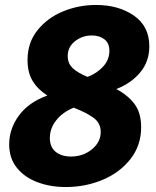

<svg xmlns="http://www.w3.org/2000/svg" viewBox="-20 -741 630 774"><path d="M549 -228Q549 -155 506 -100Q463 -45 393.5 -16Q324 13 245 13Q183 13 131 -6.5Q79 -26 48 -64.5Q17 -103 17 -159Q17 -222 56.5 -275.5Q96 -329 171 -356Q133 -380 112 -414Q91 -448 91 -499Q91 -569 131 -619Q171 -669 234 -695Q297 -721 367 -721Q458 -721 520 -678Q582 -635 582 -554Q582 -494 546 -450Q510 -406 449 -382Q496 -357 522.5 -321.5Q549 -286 549 -228ZM253 -515Q253 -485 273.5 -466Q294 -447 333 -431Q372 -446 396.5 -473.5Q421 -501 421 -536Q421 -567 401 -582.5Q381 -598 350 -598Q312 -598 282.5 -575Q253 -552 253 -515ZM386 -209Q386 -244 358.5 -265Q331 -286 277 -307Q233 -289 207 -256.5Q181 -224 181 -185Q181 -148 204.5 -129Q228 -110 266 -110Q315 -110 350.5 -139Q386 -168 386 -209Z"/></svg>

Font: Bitter Pro ExtraBold
Style: Italic
Weight: 800
Italic angle: -9°
Designer: Sol Matas, and Bitter project Authors
Foundry: Sol Matas
Version: Version 1.010